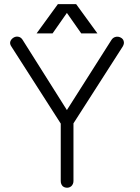

<svg xmlns="http://www.w3.org/2000/svg" viewBox="-20 -877 665 915"><path d="M34.2 -655.3 269.5 -288.1V-14.6Q269.5 0 278.3 9.8Q287.1 17.6 299.8 17.6Q311.5 17.6 320.3 9.8Q330.1 0 330.1 -14.6V-289.1L565.4 -656.2Q573.2 -669.9 569.3 -681.6Q566.4 -692.4 554.7 -698.2Q543 -704.1 531.2 -701.2Q517.6 -698.2 509.8 -684.6L298.8 -352.5L86.9 -688.5Q79.1 -700.2 66.4 -702.1Q54.7 -704.1 43.9 -697.3Q33.2 -690.4 29.3 -679.7Q25.4 -668 34.2 -655.3ZM230.5 -717.8 298.8 -815.4 367.2 -717.8H444.3L342.8 -857.4H255.9L154.3 -717.8Z"/></svg>

Font: Gulim
Style: Regular
Weight: 400
Version: Version 2.21